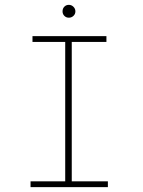

<svg xmlns="http://www.w3.org/2000/svg" viewBox="-20 -772 590 792"><path d="M106 0V-24H249V-599H114V-623H419V-599H276V-24H425V0ZM264 -699Q253 -699 245.5 -706.5Q238 -714 238 -725Q238 -737 245.5 -744.5Q253 -752 264 -752Q275 -752 283 -744Q291 -736 291 -725Q291 -714 283 -706.5Q275 -699 264 -699Z"/></svg>

Font: Inconsolata SemiExpanded ExtraLight
Style: Regular
Weight: 200
Width: 6
Monospace: yes
Designer: Raph Levien, Cyreal, Brenton Simpson
Foundry: Raph Levien, Cyreal, Google
Version: Version 3.001; ttfautohint (v1.8.2.53-6de2)